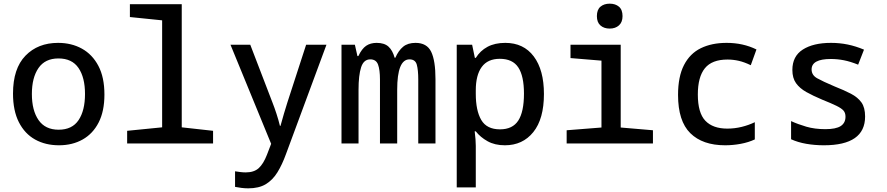

<svg xmlns="http://www.w3.org/2000/svg" viewBox="-20 -783 4840 1048"><path d="M302 10Q228 10 171.5 -21.5Q115 -53 83 -116Q51 -179 51 -272Q51 -409 119 -479Q187 -549 297 -549Q370 -549 427 -517.5Q484 -486 517 -423.5Q550 -361 550 -267Q550 -176 518.5 -114.5Q487 -53 431 -21.5Q375 10 302 10ZM300 -75Q374 -75 409 -127.5Q444 -180 444 -270Q444 -360 408.5 -412Q373 -464 299 -464Q226 -464 190 -411.5Q154 -359 154 -270Q154 -180 190.5 -127.5Q227 -75 300 -75Z M674 0V-69L865 -88V-672L689 -690V-760H972V-88L1143 -69V0Z M1335 245Q1316 245 1297 242.5Q1278 240 1263 237V152Q1275 154 1291 156Q1307 158 1321 158Q1367 158 1392.5 134.5Q1418 111 1437 62L1460 2L1238 -539H1346L1467 -224Q1478 -196 1489 -162.5Q1500 -129 1508 -96H1511Q1520 -130 1530 -163Q1540 -196 1549 -225L1651 -539H1762L1541 58Q1520 116 1494 158Q1468 200 1430.5 222.5Q1393 245 1335 245Z M1844 0V-539H1917L1931 -477H1936Q1955 -517 1978.5 -533Q2002 -549 2036 -549Q2078 -549 2100.5 -528.5Q2123 -508 2134 -468H2138Q2155 -507 2180.5 -528Q2206 -549 2248 -549Q2310 -549 2333.5 -500.5Q2357 -452 2357 -351V0H2263V-349Q2263 -401 2255 -430Q2247 -459 2215 -459Q2148 -459 2148 -293V0H2054V-349Q2054 -402 2043.5 -430.5Q2033 -459 2001 -459Q1965 -459 1951 -415.5Q1937 -372 1937 -293V0Z M2473 240V-539H2557L2572 -467H2577Q2601 -506 2641 -527.5Q2681 -549 2738 -549Q2838 -549 2893.5 -475Q2949 -401 2949 -270Q2949 -134 2891 -62Q2833 10 2736 10Q2681 10 2641.5 -12Q2602 -34 2577 -66H2571Q2574 -43 2575.5 -22.5Q2577 -2 2577 13V240ZM2709 -77Q2778 -77 2809 -125Q2840 -173 2840 -272Q2840 -368 2809 -415Q2778 -462 2708 -462Q2642 -462 2609.5 -417.5Q2577 -373 2577 -290V-271Q2577 -179 2607 -128Q2637 -77 2709 -77Z M3308 -627Q3277 -627 3257.5 -644Q3238 -661 3238 -695Q3238 -730 3257.5 -746.5Q3277 -763 3308 -763Q3339 -763 3358.5 -746.5Q3378 -730 3378 -695Q3378 -662 3358.5 -644.5Q3339 -627 3308 -627ZM3073 0V-72L3263 -87V-452L3094 -466V-539H3368V-87L3544 -72V0Z M3938 10Q3815 10 3748 -56Q3681 -122 3681 -265Q3681 -365 3713.5 -428Q3746 -491 3805.5 -520Q3865 -549 3946 -549Q4036 -549 4109 -513L4078 -427Q4043 -444 4012.5 -451Q3982 -458 3951 -458Q3866 -458 3827.5 -410.5Q3789 -363 3789 -267Q3789 -167 3830 -124Q3871 -81 3950 -81Q3990 -81 4028.5 -90.5Q4067 -100 4100 -116V-22Q4066 -6 4023.5 2Q3981 10 3938 10Z M4477 10Q4427 10 4381 2Q4335 -6 4298 -23V-122Q4335 -105 4381 -91.5Q4427 -78 4485 -78Q4543 -78 4569 -95Q4595 -112 4595 -146Q4595 -167 4584 -179.5Q4573 -192 4545.5 -205.5Q4518 -219 4468 -239Q4418 -260 4381.5 -280.5Q4345 -301 4325 -329Q4305 -357 4305 -401Q4305 -476 4362 -512.5Q4419 -549 4516 -549Q4563 -549 4607 -540Q4651 -531 4696 -512L4664 -430Q4622 -447 4586.5 -454Q4551 -461 4515 -461Q4410 -461 4410 -404Q4410 -373 4440 -356Q4470 -339 4536 -311Q4587 -291 4624.5 -271.5Q4662 -252 4682 -224Q4702 -196 4702 -147Q4702 10 4477 10Z"/></svg>

Font: Noto Sans Mono Medium
Style: Regular
Weight: 500
Designer: Monotype Design Team
Foundry: Monotype Imaging Inc.
Version: Version 2.014